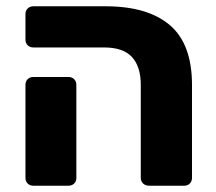

<svg xmlns="http://www.w3.org/2000/svg" viewBox="-20 -591 686 611"><path d="M454 0Q443 0 435.5 -7Q428 -14 428 -25V-321Q428 -379 400 -409.5Q372 -440 311 -440H86Q75 -440 68 -447Q61 -454 61 -465V-546Q61 -557 68 -564Q75 -571 86 -571H316Q450 -571 520.5 -511Q591 -451 591 -321V-25Q591 -14 584 -7Q577 0 566 0ZM86 0Q75 0 68 -7Q61 -14 61 -25V-321Q61 -332 68 -339Q75 -346 86 -346H198Q209 -346 216 -339Q223 -332 223 -321V-25Q223 -14 216 -7Q209 0 198 0Z"/></svg>

Font: Fz Rubik
Style: Bold
Weight: 700
Designer: Hubert and Fischer
Foundry: Hubert and Fischer
Version: Vit hóa bi FontZin.com